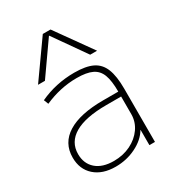

<svg xmlns="http://www.w3.org/2000/svg" viewBox="-192 -897 916 1014"><g transform="rotate(-30 266.5 -390.0)"><path d="M213 10Q133 10 86 -32Q39 -74 39 -145Q39 -234 114 -280.5Q189 -327 330 -327H422Q422 -393 408 -430Q394 -467 360.5 -483Q327 -499 267 -499Q216 -499 166.5 -488Q117 -477 70 -456L59 -484Q108 -507 161 -518.5Q214 -530 270 -530Q340 -530 380.5 -510.5Q421 -491 439 -446Q457 -401 457 -325V0H423V-93H422Q395 -47 337.5 -18.5Q280 10 213 10ZM220 -21Q276 -21 322 -43.5Q368 -66 395 -104.5Q422 -143 422 -190V-297H332Q204 -297 138.5 -258.5Q73 -220 73 -147Q73 -89 111.5 -55Q150 -21 220 -21ZM73 -570 229 -790H276L433 -570H391L254 -765H252L115 -570Z"/></g></svg>

Font: M PLUS 1 Thin ExtraLight
Style: Regular
Weight: 250
Version: Version 1.001